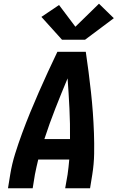

<svg xmlns="http://www.w3.org/2000/svg" viewBox="-20 -1014 640 1034"><path d="M23 0 35 -74Q44 -130 61.5 -186Q79 -242 99.5 -297.5Q120 -353 142.5 -408Q165 -463 189 -517.5Q213 -572 238 -626.5Q263 -681 289 -735H442Q450 -681 457 -626.5Q464 -572 470 -517.5Q476 -463 480 -408Q484 -353 486 -297.5Q488 -242 487 -186Q486 -130 477 -74L465 0H331L344 -74Q347 -94 349 -114Q351 -134 353 -155H186Q181 -135 176.5 -114.5Q172 -94 168 -74L156 0ZM357 -265Q358 -347 354 -429Q350 -511 344 -592Q310 -511 278 -429.5Q246 -348 219 -265ZM314 -800 203 -923 298 -987 386 -870 513 -994 593 -916 438 -800Z"/></svg>

Font: Iosevka Curly XBdExObl
Style: Regular
Weight: 800
Width: 7
Italic angle: -9°
Monospace: yes
Designer: Belleve Invis
Foundry: Belleve Invis
Version: Version 11.1.0; ttfautohint (v1.8.3)